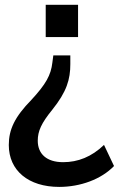

<svg xmlns="http://www.w3.org/2000/svg" viewBox="-20 -563 483 777"><path d="M219.7 193.4C305.2 193.4 389.6 162.6 441.4 108.9L400.9 23.4C350.6 71.8 295.4 93.3 235.4 93.3C168.9 93.3 132.8 60.1 132.8 6.3C132.8 -32.2 147.5 -64.9 191.4 -118.7C250.5 -192.4 264.6 -242.2 264.6 -303.7V-338.9H195.8L191.9 -309.6C186 -258.8 166 -222.7 106.9 -158.7C39.6 -89.8 15.6 -39.1 15.6 23.9C15.6 127 94.7 193.4 219.7 193.4ZM295.9 -413.1V-543.5H165V-413.1Z"/></svg>

Font: Winston Medium
Style: Regular
Weight: 500
Designer: Vernon Adams, Kim Jin-seong, David Berlow, Cristiano Sobral
Foundry: The Winston Project Authors
Version: Version 3.004